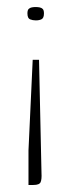

<svg xmlns="http://www.w3.org/2000/svg" viewBox="-20 -403 203 546"><path d="M91 -233 98 89Q99 107 95.5 115Q92 123 75 123H61V25L73 -233ZM105 -365Q105 -352 98.5 -348.5Q92 -345 82 -345Q73 -345 65.5 -348Q58 -351 58 -365Q58 -374 61.5 -377.5Q65 -381 70.5 -382Q76 -383 81 -383Q87 -383 92.5 -382Q98 -381 101.5 -377.5Q105 -374 105 -365Z"/></svg>

Font: Genos ExtraLight
Style: Regular
Weight: 250
Designer: Robert E. Leuschke
Foundry: Robert E. Leuschke
Version: Version 1.010